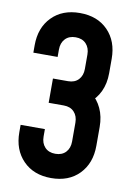

<svg xmlns="http://www.w3.org/2000/svg" viewBox="-88 -823 635 896"><g transform="rotate(10 230.0 -375.0)"><path d="M217.5 16Q134.5 16 84.8 -35Q35 -86 35 -169V-204H150V-169Q150 -137.5 168 -118.2Q186 -99 217.5 -99Q249 -99 267 -118.2Q285 -137.5 285 -169V-258Q285 -289.5 267 -308.8Q249 -328 217.5 -328H146V-443H217.5Q249 -443 267 -462.2Q285 -481.5 285 -513V-581Q285 -612.5 267 -631.8Q249 -651 217.5 -651Q186 -651 168 -631.8Q150 -612.5 150 -581V-546H35V-581Q35 -664.5 84.8 -715.2Q134.5 -766 217.5 -766Q301 -766 350.5 -715.2Q400 -664.5 400 -581V-513Q400 -464 382 -425.8Q364 -387.5 332 -364.5V-408.5Q364 -384.5 382 -346Q400 -307.5 400 -258V-169Q400 -86 350.5 -35Q301 16 217.5 16Z"/></g></svg>

Font: Mohave Light SemiBold
Style: Regular
Weight: 600
Version: Version 2.003